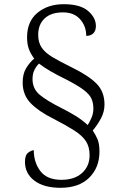

<svg xmlns="http://www.w3.org/2000/svg" viewBox="-20 -780 591 915"><path d="M268 115Q189 115 144 81Q99 47 99 -9Q99 -41 114.5 -52.5Q130 -64 141 -64Q141 -6 172.5 35.5Q204 77 273 77Q335 77 371 44.5Q407 12 407 -40Q407 -80 389.5 -107Q372 -134 333.5 -158.5Q295 -183 233 -215Q163 -250 125.5 -289Q88 -328 88 -387Q88 -427 104 -454Q120 -481 143 -501Q125 -525 117 -548Q109 -571 109 -602Q109 -678 158.5 -719Q208 -760 284 -760Q362 -760 399.5 -728Q437 -696 437 -656Q437 -633 424.5 -621Q412 -609 391 -609Q391 -655 362 -688Q333 -721 280 -721Q223 -721 192.5 -692Q162 -663 162 -614Q162 -577 179 -552.5Q196 -528 230.5 -507.5Q265 -487 318 -461Q402 -420 440 -381.5Q478 -343 478 -282Q478 -247 461 -215.5Q444 -184 422 -158Q435 -139 444.5 -117Q454 -95 454 -57Q454 18 405.5 66.5Q357 115 268 115ZM398 -184Q407 -198 416 -218.5Q425 -239 425 -263Q425 -289 416 -309.5Q407 -330 379.5 -351Q352 -372 296 -401Q255 -421 223.5 -439Q192 -457 166 -477Q154 -466 144.5 -447.5Q135 -429 135 -403Q135 -357 169 -328.5Q203 -300 273 -265Q307 -248 339 -228.5Q371 -209 398 -184Z"/></svg>

Font: Noto Serif Sinhala Light
Style: Regular
Weight: 300
Designer: Jelle Bosma - Monotype Design Team
Foundry: Monotype Imaging Inc.
Version: Version 2.007; ttfautohint (v1.8.4.7-5d5b)